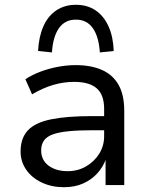

<svg xmlns="http://www.w3.org/2000/svg" viewBox="-20 -773 623 802"><path d="M247 9Q196 9 154.5 -10.5Q113 -30 89.5 -64Q66 -98 66 -140Q66 -196 96.5 -228.5Q127 -261 193 -274.5Q259 -288 364 -288H429V-229H367Q309 -229 268 -225Q227 -221 201.5 -212Q176 -203 164 -186.5Q152 -170 152 -145Q152 -104 183 -81Q214 -58 263 -58Q305 -58 339.5 -78Q374 -98 394.5 -131Q415 -164 415 -204V-318Q415 -377 384 -404Q353 -431 290 -431Q246 -431 203 -418.5Q160 -406 114 -379L86 -442Q115 -461 150 -474Q185 -487 222.5 -494Q260 -501 296 -501Q360 -501 405.5 -481Q451 -461 475 -419Q499 -377 499 -310V0H421V-110H423Q411 -76 386.5 -49Q362 -22 327 -6.5Q292 9 247 9ZM197 -554 139 -560Q142 -619 161 -662.5Q180 -706 215 -729.5Q250 -753 297 -753Q345 -753 379.5 -729.5Q414 -706 433.5 -662.5Q453 -619 455 -560L397 -554Q393 -619 368 -655Q343 -691 297 -691Q251 -691 226 -655Q201 -619 197 -554Z"/></svg>

Font: Nunito Sans 9pt
Style: Regular
Weight: 400
Version: Version 3.101;gftools[0.9.27]